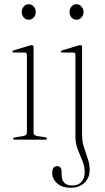

<svg xmlns="http://www.w3.org/2000/svg" viewBox="-20 -662 500 910"><path d="M116 -568.5Q102 -568.5 92.5 -579.2Q83 -590 83 -605Q83 -620.5 92.8 -631.2Q102.5 -642 116 -642Q130 -642 139.8 -631Q149.5 -620 149.5 -605Q149.5 -590 139.8 -579.2Q130 -568.5 116 -568.5ZM139 -438.5V-34.5Q139 -19.5 157.5 -17L192.5 -12Q202.5 -10.5 202.5 -5Q202.5 0 194 0H50.5Q42.5 0 42.5 -5Q42.5 -9.5 52 -11L89 -17Q107.5 -20 107.5 -34V-402Q107.5 -413 97.5 -413H47Q38.5 -413 38.5 -417.5Q38.5 -421 47 -424L115 -444.5Q125.5 -448 131 -448Q139 -448 139 -438.5ZM342.5 -568.5Q328.5 -568.5 319 -579.2Q309.5 -590 309.5 -605Q309.5 -620.5 319.2 -631.2Q329 -642 342.5 -642Q356.5 -642 366.2 -631Q376 -620 376 -605Q376 -590 366.2 -579.2Q356.5 -568.5 342.5 -568.5ZM369 -23Q369 8.5 378 36.2Q387 64 396 90.2Q405 116.5 405 144.5Q405 180 380.5 204Q356 228 315 228Q275 228 251.2 207.2Q227.5 186.5 227.5 158Q227.5 125.5 250.5 125.5Q272 125.5 272 153V163.5Q272 217 321.5 217Q351 217 366.2 200Q381.5 183 381.5 153.5Q381.5 125.5 370.5 100Q359.5 74.5 348.5 46.8Q337.5 19 337.5 -16V-402Q337.5 -413 327.5 -413H277Q268.5 -413 268.5 -417.5Q268.5 -421.5 277 -424L344 -444Q355.5 -448 361 -448Q369 -448 369 -438Z"/></svg>

Font: Fraunces 72pt Thin
Style: Regular
Weight: 100
Version: Version 1.000;[b76b70a41]